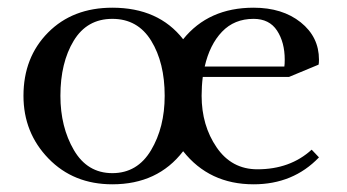

<svg xmlns="http://www.w3.org/2000/svg" viewBox="-20 -472 901 499"><path d="M41 -223Q41 -323 105 -387.5Q169 -452 272 -452Q392 -452 456 -370Q522 -452 639 -452Q714 -452 761.5 -414Q809 -376 809 -317Q809 -308 808 -304L731 -272H507Q504 -248 504 -223Q504 -146 543 -89Q582 -32 649 -32Q734 -32 790 -83L809 -63Q742 7 639 7Q524 7 456 -79Q390 7 272 7Q171 7 106 -60Q41 -127 41 -223ZM137 -223Q137 -142 172 -82Q207 -22 272 -22Q337 -22 372.5 -81.5Q408 -141 408 -223Q408 -309 373 -366Q338 -423 272 -423Q206 -423 171.5 -366Q137 -309 137 -223ZM512 -299H719Q720 -305 720 -317Q720 -362 700 -392.5Q680 -423 639 -423Q589 -423 557 -389.5Q525 -356 512 -299Z"/></svg>

Font: Dihjauti
Style: Bold
Weight: 700
Designer: T. Christopher White
Version: Version 3.0.0